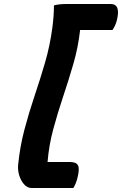

<svg xmlns="http://www.w3.org/2000/svg" viewBox="-20 -780 640 961"><path d="M347 161H138Q117 161 100.5 142.5Q84 124 76 97Q68 70 71 43Q80 -47 102.5 -132Q125 -217 153 -300Q181 -383 205.5 -467Q230 -551 242 -641Q246 -672 248 -699.5Q250 -727 250 -753Q275 -760 315 -760H534Q585 -760 565 -679Q558 -651 543 -630H381Q371 -542 347 -459.5Q323 -377 296 -296.5Q269 -216 247 -135Q225 -54 218 31H332Q362 31 370.5 48Q379 65 368 109Q364 125 359 137.5Q354 150 347 161Z"/></svg>

Font: Recursive Mn Csl St
Style: Bold Italic
Weight: 700
Italic angle: -15°
Monospace: yes
Version: Version 1.079;hotconv 1.0.112;makeotfexe 2.5.65598; ttfautoh